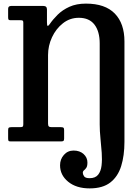

<svg xmlns="http://www.w3.org/2000/svg" viewBox="-20 -783 768 1063"><path d="M93.5 -671H39.5Q30 -671 27.5 -674.2Q25 -677.5 25 -687.5V-734Q25 -750 41.5 -750H220.5Q240 -750 240 -730.5V-659.5Q240 -640 244 -639.8Q248 -639.5 254.5 -648.5Q272.5 -675 299.2 -701.5Q326 -728 364.5 -745.5Q403 -763 456 -763Q562 -763 615.5 -708Q669 -653 669 -553.5V2Q669 78.5 650.8 136.8Q632.5 195 590.5 227.5Q548.5 260 476.5 260Q402.5 260 357.5 223.2Q312.5 186.5 312.5 132Q312.5 98.5 333.8 74.5Q355 50.5 387.5 50.5Q421.5 50.5 442.8 69.8Q464 89 464 116.5Q464 137 457.8 146Q451.5 155 445 160Q438.5 165 438.5 174Q438.5 182.5 445.5 193Q452.5 203.5 476 203.5Q508 203.5 523.2 184.5Q538.5 165.5 542.2 133.8Q546 102 543.2 63Q540.5 24 536.2 -16.8Q532 -57.5 532 -94V-542Q532 -609 503 -646.8Q474 -684.5 416.5 -684.5Q367 -684.5 328.5 -654.2Q290 -624 268 -576.8Q246 -529.5 246 -478V-99Q246 -87.5 250.2 -83.2Q254.5 -79 266 -79H316.5Q327.5 -79 331.2 -76Q335 -73 335 -61.5V-16Q335 -6 331.2 -3Q327.5 0 317.5 0H39.5Q29.5 0 27.2 -3.5Q25 -7 25 -17.5V-61.5Q25 -73 28.8 -76Q32.5 -79 43.5 -79H89.5Q101 -79 105 -81.5Q109 -84 109 -95V-658Q109 -666.5 105.8 -668.8Q102.5 -671 93.5 -671Z"/></svg>

Font: Besley* Narrow Semi
Style: Regular
Weight: 600
Width: 4
Designer: Owen Earl
Foundry: indestructible type*
Version: Version 3.000; ttfautohint (v1.8.3)